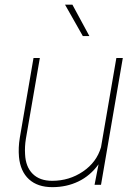

<svg xmlns="http://www.w3.org/2000/svg" viewBox="-20 -770 576 800"><path d="M374 0 390.6 -85.4Q356 -37.6 306.6 -13.9Q257.3 9.8 198.2 9.8Q136.7 9.8 100.8 -22.9Q64.9 -55.7 59.1 -116.2Q55.7 -154.8 62.5 -195.8L119.6 -528.3H146L87.9 -191.9Q82.5 -158.7 84.5 -127.4Q86.9 -74.7 116.2 -45.7Q145.5 -16.6 197.3 -16.6Q268.6 -16.6 325.7 -55.4Q382.8 -94.2 400.9 -156.7L464.8 -528.3H491.7L400.9 0ZM352.5 -619.6H325.2L251 -750.5H281.7Z"/></svg>

Font: Roboto Thin
Style: Italic
Weight: 250
Italic angle: -12°
Designer: Google
Version: Version 2.134; 2016